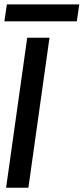

<svg xmlns="http://www.w3.org/2000/svg" viewBox="-24 -876 390 896"><path d="M4.5 0 103 -700H207L108.5 0ZM8 -855.5H346L334.5 -776.5H-3.5Z"/></svg>

Font: Urbanist SemiBold
Style: Italic
Weight: 600
Italic angle: -8°
Designer: Corey Hu
Foundry: Corey Hu
Version: Version 1.321; ttfautohint (v1.8.4.7-5d5b)